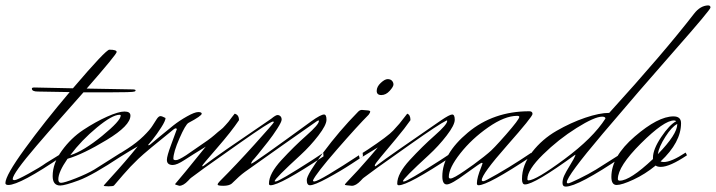

<svg xmlns="http://www.w3.org/2000/svg" viewBox="-50 -685 2651 711"><path d="M181 -107Q24 0 -19 0Q-30 0 -30 -7Q-30 -35 42 -134Q114 -233 208 -344Q112 -346 90 -346Q68 -346 68 -357Q68 -361 77 -361L220 -358Q342 -501 355 -501Q382 -501 382 -492.5Q382 -484 271 -357L439 -354Q452 -354 452 -350.5Q452 -347 448 -346Q442 -343 349 -343H259Q194 -269 164 -235.5Q134 -202 86 -146Q-3 -42 -3 -22Q-3 -18 4.5 -18Q12 -18 55 -41.5Q98 -65 120 -81L180 -118Z M397 -257Q397 -260 393 -260Q366 -260 309 -213Q252 -166 210 -110Q260 -126 328.5 -182Q397 -238 397 -257ZM166 -21Q166 -8 176 -8Q188 -8 230 -24.5Q272 -41 299 -57L397 -119L398 -106Q293 -36 241.5 -17Q190 2 173 2Q145 2 145 -33Q145 -80 179 -127Q213 -174 258.5 -204Q304 -234 346.5 -253Q389 -272 411 -272Q433 -272 433 -257Q433 -220 345.5 -167Q258 -114 200 -97Q166 -48 166 -21Z M701 -149 709 -140Q663 -112 634 -93Q605 -74 590 -74Q568 -74 568 -93Q568 -107 583.5 -148.5Q599 -190 605 -207L602 -210Q598 -210 593 -206Q492 -125 462.5 -97Q433 -69 405.5 -37Q378 -5 375.5 -2Q373 1 372 2Q369 5 351.5 5Q334 5 334 2Q336 -1 359 -26Q415 -87 460 -143L431 -126Q385 -98 364 -84L360 -95L423 -135Q457 -157 481.5 -181Q506 -205 515 -220Q524 -235 531 -245Q538 -255 544 -255Q550 -255 563 -248Q563 -238 547 -213Q531 -188 515 -168L499 -149Q499 -147 500 -147Q503 -147 507 -150.5Q511 -154 540.5 -178.5Q570 -203 592 -220.5Q614 -238 642.5 -254Q671 -270 684 -270Q697 -270 697 -264Q697 -256 648 -230Q637 -224 614.5 -172.5Q592 -121 592 -97Q592 -92 601.5 -92Q611 -92 639 -110Z M642 -99 639 -110 681 -139Q726 -169 743 -184Q760 -199 767.5 -204.5Q775 -210 784.5 -221Q794 -232 796 -234Q796 -234 808 -250Q818 -262 819 -264Q835 -260 835 -240Q807 -198 753 -136Q699 -74 699 -71.5Q699 -69 700.5 -69Q702 -69 715.5 -79.5Q729 -90 789 -132Q911 -216 954 -245Q971 -259 977.5 -259Q984 -259 988.5 -254.5Q993 -250 993 -242Q993 -234 977 -209Q961 -184 943 -161Q896 -101 885 -90Q880 -82 880 -80.5Q880 -79 881 -79Q888 -79 1103 -236Q1138 -261 1150 -261Q1159 -261 1159 -241.5Q1159 -222 1129 -183Q1099 -144 1063 -111Q967 -23 967 -14Q967 -13 971 -13Q983 -13 1106 -92L1147 -119L1148 -106Q987 1 952 1Q946 1 946 -5Q946 -42 992.5 -92.5Q1039 -143 1085 -183.5Q1131 -224 1131 -237Q1131 -239 1129.5 -239Q1128 -239 1123 -236Q1118 -233 997.5 -148Q877 -63 857 -48.5Q837 -34 808 -5Q798 3 777 3Q756 3 756 -1.5Q756 -6 764 -14Q824 -74 892.5 -150Q961 -226 964 -232Q964 -235 961 -235Q951 -235 838 -155.5Q725 -76 707 -63Q660 -28 657.5 -26.5Q655 -25 647 -16Q629 3 614 3Q599 -1 598 -3Q621 -29 712 -142Z M1362 -333Q1345 -333 1345 -348.5Q1345 -364 1360 -378Q1375 -392 1385.5 -392Q1396 -392 1401.5 -386Q1407 -380 1407 -372Q1407 -364 1393 -348.5Q1379 -333 1362 -333ZM1109 -17Q1120 -42 1197.5 -131Q1275 -220 1315 -260Q1321 -268 1321 -271.5Q1321 -275 1313 -276L1290 -278Q1282 -278 1275 -270Q1207 -201 1146.5 -119.5Q1086 -38 1086 -18.5Q1086 1 1098 1Q1114 1 1163 -25.5Q1212 -52 1253 -79L1294 -106L1293 -119Q1132 -13 1114 -13Q1109 -13 1109 -17Z M1282 -98 1279 -110 1312 -131Q1387 -181 1406 -201.5Q1425 -222 1429 -227Q1455 -260 1458 -264Q1470 -260 1470 -240Q1450 -211 1416 -170.5Q1382 -130 1360 -103.5Q1338 -77 1338 -73Q1338 -69 1339.5 -69Q1341 -69 1354.5 -79.5Q1368 -90 1428 -132Q1549 -216 1582 -238.5Q1615 -261 1624.5 -261Q1634 -261 1634 -241.5Q1634 -222 1604 -183Q1574 -144 1538 -111Q1442 -23 1442 -14Q1442 -13 1446 -13Q1458 -13 1581 -92L1622 -119L1623 -106Q1462 1 1427 1Q1421 1 1421 -5Q1421 -42 1467.5 -92.5Q1514 -143 1560 -183.5Q1606 -224 1606 -237Q1606 -239 1604 -239Q1575 -225 1469.5 -150.5Q1364 -76 1346 -63Q1299 -28 1296.5 -26.5Q1294 -25 1286 -16Q1268 3 1253 3Q1229 1 1228 0Q1227 -1 1227 -2Q1227 -3 1244 -21Q1260 -38 1276 -55Q1329 -114 1349 -139Z M1917 -119 1918 -106Q1757 1 1722 1Q1716 1 1716 -6Q1716 -27 1732 -66L1737 -80Q1737 -82 1733.5 -82Q1730 -82 1675 -42Q1621 -2 1604.5 -2Q1588 -2 1588 -32Q1588 -115 1682.5 -194Q1777 -273 1910 -273Q1922 -273 1922 -263Q1922 -253 1828 -146.5Q1734 -40 1734 -18Q1734 -14 1740 -14Q1746 -14 1791 -40Q1836 -66 1876 -92ZM1758 -118Q1775 -131 1824 -187Q1873 -243 1873 -252Q1873 -256 1865 -256Q1819 -256 1758 -213.5Q1697 -171 1654.5 -117Q1612 -63 1612 -30Q1612 -24 1618 -24Q1624 -24 1637.5 -31.5Q1651 -39 1670.5 -52.5Q1690 -66 1704 -76Q1752 -112 1758 -118Z M1907 -17Q1934 -17 2040 -95.5Q2146 -174 2192 -246Q2192 -253 2180 -253Q2152 -253 2085 -211Q2018 -169 1960.5 -112.5Q1903 -56 1903 -22Q1903 -17 1907 -17ZM2045 6Q2033 6 2033 -7.5Q2033 -21 2039.5 -35Q2046 -49 2059 -70Q2076 -97 2081 -111L2080 -112Q1929 -2 1894 -2Q1883 -2 1883 -22Q1883 -74 1920.5 -122Q1958 -170 2011 -200.5Q2064 -231 2117 -249Q2170 -267 2206 -267Q2407 -488 2520 -634Q2543 -664 2572 -665Q2581 -665 2581 -657Q2581 -649 2448 -498Q2315 -347 2182 -190Q2049 -33 2049 -10Q2049 -6 2054 -6Q2059 -6 2094 -23Q2129 -40 2157 -57L2255 -119L2256 -106Q2090 6 2045 6Z M2458 -225V-226Q2438 -216 2414 -178.5Q2390 -141 2386 -114Q2458 -188 2458 -225ZM2245 -16Q2283 -16 2368 -96V-101Q2368 -132 2398.5 -177.5Q2429 -223 2454 -236Q2451 -239 2446 -239Q2409 -239 2323.5 -154Q2238 -69 2238 -22Q2238 -16 2245 -16ZM2214 -30Q2214 -105 2300.5 -179.5Q2387 -254 2444 -254Q2472 -254 2472 -229Q2472 -158 2396 -87Q2402 -85 2408 -85Q2436 -85 2489 -120L2494 -110Q2430 -67 2397 -67Q2384 -67 2378 -72Q2339 -40 2296 -20Q2253 0 2233.5 0Q2214 0 2214 -30Z"/></svg>

Font: Herr Von Muellerhoff
Style: Regular
Weight: 400
Version: Version 1.000